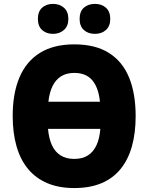

<svg xmlns="http://www.w3.org/2000/svg" viewBox="-20 -952 759 982"><path d="M673.8 -357.9Q673.8 -272 654.8 -203.9Q635.7 -135.7 596.9 -87.9Q558.1 -40 499 -15.1Q439.9 9.8 359.4 9.8Q280.8 9.8 221.7 -15.4Q162.6 -40.5 123.3 -88.1Q84 -135.7 64.5 -204.1Q44.9 -272.5 44.9 -358.9Q44.9 -474.1 79.6 -556.2Q114.3 -638.2 184.3 -681.6Q254.4 -725.1 359.9 -725.1Q467.3 -725.1 536.6 -681.6Q606 -638.2 639.9 -556.2Q673.8 -474.1 673.8 -357.9ZM359.4 -139.2Q401.4 -139.2 429.4 -157Q457.5 -174.8 473.4 -209Q489.3 -243.2 493.2 -293H225.6Q230 -243.2 245.8 -209Q261.7 -174.8 290.3 -157Q318.8 -139.2 359.4 -139.2ZM359.9 -579.1Q320.8 -579.1 293.2 -562.3Q265.6 -545.4 249.3 -512.7Q232.9 -480 227.5 -431.6H491.2Q483.9 -503.9 451.9 -541.5Q419.9 -579.1 359.9 -579.1ZM173.8 -855Q173.8 -893.6 195.6 -912.8Q217.3 -932.1 251 -932.1Q284.7 -932.1 307.1 -912.4Q329.6 -892.6 329.6 -855Q329.6 -818.8 307.1 -798.8Q284.7 -778.8 251 -778.8Q217.3 -778.8 195.6 -798.3Q173.8 -817.9 173.8 -855ZM387.2 -855Q387.2 -893.6 409.2 -912.8Q431.2 -932.1 465.3 -932.1Q500 -932.1 522 -912.4Q543.9 -892.6 543.9 -855Q543.9 -818.8 522 -798.8Q500 -778.8 465.3 -778.8Q430.7 -778.8 408.9 -798.6Q387.2 -818.4 387.2 -855Z"/></svg>

Font: Open Sans SemiCondensed ExtraBold
Style: Regular
Weight: 800
Width: 4
Designer: Monotype Design Team
Foundry: Monotype Imaging Inc.
Version: Version 3.000